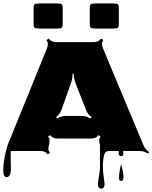

<svg xmlns="http://www.w3.org/2000/svg" viewBox="-24 -902 911 1147"><path d="M290.5 -731H236.8Q193.8 -731 185.3 -734.4Q176.8 -737.8 176.8 -759.3V-853.5Q176.8 -875 185.3 -878.4Q193.8 -881.8 236.8 -881.8H290.5Q333.5 -881.8 342 -878.4Q350.6 -875 350.6 -853.5V-759.3Q350.6 -737.8 342 -734.4Q333.5 -731 290.5 -731ZM626.5 -731H571.8Q528.8 -731 520.5 -734.4Q512.2 -737.8 512.2 -759.3V-853.5Q512.2 -875 520.5 -878.4Q528.8 -881.8 571.8 -881.8H626.5Q669.4 -881.8 677.7 -878.4Q686 -875 686 -853.5V-759.3Q686 -737.8 677.7 -734.4Q669.4 -731 626.5 -731ZM39.6 31.2 41 108.9Q41 132.3 33.7 144.3Q26.4 156.2 16.1 156.2Q-4.4 156.2 -4.4 116.7Q-4.4 77.1 5.4 29.1Q15.1 -19 22.5 -37.1L256.8 -613.8Q261.7 -626.5 261.7 -638.7Q261.7 -650.9 253.4 -662.6L267.1 -671.4Q281.2 -650.4 311 -650.4H535.6Q564.9 -650.4 579.1 -671.4L593.3 -662.6Q585 -650.9 585 -640.1Q585 -629.4 590.8 -614.3L832 -36.6Q843.3 -9.3 866.7 6.3L860.8 15.6Q836.9 0 807.6 0H711.9Q712.9 10.7 712.9 15.1Q712.9 31.2 699.7 31.2Q693.8 31.2 689.2 26.6Q684.6 22 684.6 13.4Q684.6 4.9 685.5 0H626.5Q605 0 598.6 23.4Q590.8 52.2 590.8 89.6Q590.8 127 595.7 157.7Q600.6 188.5 600.6 200Q600.6 211.4 595 218.5Q589.4 225.6 581.1 225.6Q572.8 225.6 566.9 218.8Q561 211.9 561 199.7Q561 187.5 567.1 152.3Q573.2 117.2 573.2 99.6V-37.6Q568.4 -50.8 568.4 -62Q568.4 -73.2 577.1 -85.9L564.5 -95.2Q549.8 -74.2 520.5 -74.2H319.8Q290.5 -74.2 275.9 -94.7L263.2 -85.9Q272.5 -72.8 272.5 -61.5Q272.5 -50.3 269 -37.6V-37.1Q264.6 -20.5 264.6 -11.7Q264.6 -2.9 274.4 11.2L261.7 20.5Q247.1 0 217.8 0H41Q39.6 9.3 39.6 31.2ZM370.1 -209.5H463.4Q492.7 -209.5 516.1 -193.8L522.5 -203.1Q499.5 -218.8 489.3 -246.6L427.2 -405.3Q416.5 -433.1 416 -461.9H409.7Q408.7 -429.7 399.9 -405.3L343.8 -247.1Q333.5 -218.8 311 -203.1L317.4 -193.4Q340.3 -209.5 370.1 -209.5ZM687 161.6Q687 127.9 699.7 77.1Q713.9 135.7 713.9 153.3Q713.9 179.2 700.4 179.2Q687 179.2 687 161.6Z"/></svg>

Font: Nosifer
Style: Regular
Weight: 400
Version: Version 001.002